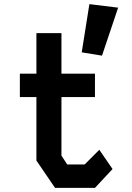

<svg xmlns="http://www.w3.org/2000/svg" viewBox="-20 -908 640 928"><path d="M156 -748H277V-552H439V-439H277V-156L305 -113H389L460 -184L524 -91L439 0H246L156 -132V-439H76V-552H156ZM412 -888 551 -871 473 -639 375 -655Z"/></svg>

Font: Kode Mono
Style: Bold
Weight: 700
Monospace: yes
Designer: Isa Ozler
Foundry: Kadena LLC
Version: Version 1.206;gftools[0.9.28]